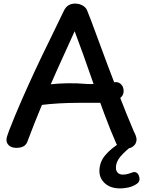

<svg xmlns="http://www.w3.org/2000/svg" viewBox="-20 -809 813 1070"><path d="M135 -26Q129 -5 113.5 5Q98 15 71 15Q45 15 30.5 2Q16 -11 16 -29Q16 -38 19.5 -49.5Q23 -61 30 -80Q64 -167 101 -251.5Q138 -336 177 -419.5Q216 -503 256.5 -585Q297 -667 336 -749Q346 -770 362 -779.5Q378 -789 398 -789Q423 -789 442 -777.5Q461 -766 467 -747Q472 -736 488 -693.5Q504 -651 527 -588.5Q550 -526 577 -453.5Q604 -381 632 -309Q660 -237 684.5 -176Q709 -115 726 -76Q732 -66 736.5 -53Q741 -40 741 -32Q741 -10 724.5 4.5Q708 19 684 19Q668 19 652 14Q636 9 628 -9Q595 -84 563 -170Q531 -256 501 -342.5Q471 -429 444 -504.5Q417 -580 396 -635Q347 -528 300.5 -424.5Q254 -321 212.5 -221.5Q171 -122 135 -26ZM152 -280Q152 -297 162.5 -307.5Q173 -318 187 -323.5Q201 -329 212 -331Q234 -336 270.5 -340Q307 -344 356 -345Q405 -346 466 -341Q482 -340 503 -341Q524 -342 546.5 -343.5Q569 -345 587.5 -347Q606 -349 617 -351Q640 -354 654.5 -339.5Q669 -325 669 -302Q669 -281 655.5 -268Q642 -255 620.5 -248Q599 -241 576 -238.5Q553 -236 534 -236Q477 -236 421.5 -236Q366 -236 311.5 -233Q257 -230 201 -223Q186 -222 169 -240Q152 -258 152 -280ZM650 241Q596 241 565 213Q534 185 534 144Q534 95 566.5 56Q599 17 660 -20H732V-10Q677 33 651.5 63Q626 93 626 125Q626 142 635.5 153Q645 164 665 164Q682 164 695.5 159.5Q709 155 718 152Q730 147 740.5 153Q751 159 755 174Q760 189 755.5 200Q751 211 737 219Q718 231 694 236Q670 241 650 241Z"/></svg>

Font: Playpen Sans Medium
Style: Regular
Weight: 500
Designer: Laura Meseguer, Veronika Burian, José Scaglione
Foundry: TypeTogether
Version: Version 1.001